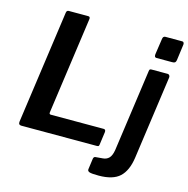

<svg xmlns="http://www.w3.org/2000/svg" viewBox="-128 -865 1134 1157"><g transform="rotate(15 439.5 -286.0)"><path d="M144 -727Q146 -742 159 -742H281Q295 -742 291 -722L207 -123Q205 -110 216 -110H546Q560 -110 558 -92L547 -12Q546 -4 542.5 -2Q539 0 531 0H62Q42 0 45 -22L144 -727ZM774 10Q762 92 720 131Q678 170 589 170Q544 170 531 165Q518 160 520 148L529 82Q530 76 532.5 72Q535 68 542 67L588 63Q611 61 625.5 46Q640 31 646 -4L718 -517Q719 -525 722 -527.5Q725 -530 732 -530H833Q840 -530 844 -524Q848 -518 847 -511L774 10ZM865 -624Q863 -613 858 -609Q853 -605 840 -605H744Q734 -605 731.5 -612Q729 -619 731 -629L745 -724Q747 -742 762 -742H868Q874 -742 877 -735.5Q880 -729 878 -721Z"/></g></svg>

Font: Libre Franklin Thin SemiBold
Style: Italic
Weight: 600
Italic angle: -8°
Version: Version 3.000